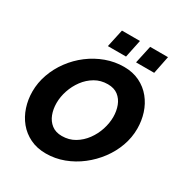

<svg xmlns="http://www.w3.org/2000/svg" viewBox="-206 -1055 1145 1210"><g transform="rotate(30 366.5 -449.5)"><path d="M301 6Q236 6 186 -18.5Q136 -43 102 -84.5Q68 -126 50.5 -179.5Q33 -233 33 -291Q33 -355 55 -417Q77 -479 117 -533Q157 -587 210.5 -627.5Q264 -668 327 -691Q390 -714 457 -714Q521 -714 571 -689.5Q621 -665 655 -623Q689 -581 706 -528Q723 -475 723 -417Q723 -353 701 -291.5Q679 -230 639 -176.5Q599 -123 546 -82Q493 -41 430.5 -17.5Q368 6 301 6ZM333 -140Q385 -140 426 -164.5Q467 -189 496 -228.5Q525 -268 540 -314.5Q555 -361 555 -406Q555 -449 541 -486Q527 -523 498 -545.5Q469 -568 423 -568Q372 -568 331 -544Q290 -520 261 -481Q232 -442 216.5 -395.5Q201 -349 201 -304Q201 -260 215 -223Q229 -186 258.5 -163Q288 -140 333 -140ZM302 -776 330 -905H461L434 -776ZM507 -776 535 -905H665L639 -776Z"/></g></svg>

Font: Raleway Thin ExtraBold
Style: Italic
Weight: 800
Italic angle: -12°
Version: Version 4.026